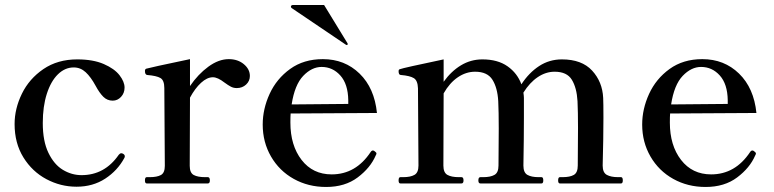

<svg xmlns="http://www.w3.org/2000/svg" viewBox="-20 -729 3077 763"><path d="M38 -236Q38 -297 67 -356.5Q96 -416 152.5 -454.5Q209 -493 287 -493Q350 -493 392.5 -474.5Q435 -456 455 -430Q475 -404 475 -381Q475 -359 461 -344Q447 -329 428 -329Q406 -329 390.5 -344.5Q375 -360 360 -388Q341 -423 320.5 -442Q300 -461 273 -461Q238 -461 210 -433.5Q182 -406 166 -356Q150 -306 150 -240Q150 -168 172.5 -121.5Q195 -75 230 -54Q265 -33 304 -33Q396 -33 452 -114Q457 -120 462 -120Q465 -120 469 -118Q476 -114 476 -108Q476 -104 474 -101Q447 -51 398 -19Q349 13 284 13Q221 13 164.5 -17Q108 -47 73 -103.5Q38 -160 38 -236Z M973 -427Q973 -407 958 -393Q943 -379 921 -379Q908 -379 897.5 -384.5Q887 -390 872 -401Q845 -422 826 -422Q803 -422 779 -400Q755 -378 735 -341L734 -70Q734 -42 750 -33.5Q766 -25 795 -25H806Q814 -25 814 -12Q814 0 806 0H563Q556 0 556 -12Q556 -25 563 -25H575Q604 -25 619.5 -33.5Q635 -42 635 -70L633 -379Q633 -410 617.5 -419Q602 -428 565 -431Q556 -432 556 -447Q556 -454 561 -456Q573 -460 735 -494V-387Q767 -434 808 -464Q849 -494 889 -494Q925 -494 949 -474Q973 -454 973 -427Z M1476 -119Q1476 -116 1473 -111Q1452 -62 1401.5 -24Q1351 14 1276 14Q1205 14 1147.5 -18Q1090 -50 1057 -107Q1024 -164 1024 -234Q1024 -296 1051.5 -356Q1079 -416 1133 -455Q1187 -494 1263 -494Q1350 -494 1409 -436.5Q1468 -379 1478 -280L1135 -278Q1134 -267 1134 -242Q1134 -151 1178.5 -93.5Q1223 -36 1298 -36Q1394 -36 1453 -125Q1457 -131 1462 -131Q1466 -131 1470 -127Q1476 -123 1476 -119ZM1139 -314 1364 -316V-331Q1363 -395 1332.5 -429Q1302 -463 1258 -463Q1219 -463 1185 -427.5Q1151 -392 1139 -314ZM1355 -551 1358 -550Q1360 -550 1361 -551.5Q1362 -553 1362 -554L1361 -557L1268 -709H1143Q1140 -709 1138 -707Q1136 -705 1136 -703Q1136 -699 1139 -697Z M2448 -25Q2455 -25 2455 -12Q2455 0 2448 0H2205Q2198 0 2198 -12Q2198 -25 2205 -25H2216Q2245 -25 2260.5 -34Q2276 -43 2276 -71L2277 -221Q2277 -285 2275 -327Q2272 -380 2252.5 -412Q2233 -444 2184 -444Q2149 -444 2117 -422.5Q2085 -401 2060 -361Q2062 -347 2062 -340V-261Q2062 -181 2060 -71Q2060 -43 2076 -34Q2092 -25 2120 -25H2132Q2139 -25 2139 -12Q2139 0 2132 0H1889Q1881 0 1881 -12Q1881 -25 1889 -25H1901Q1929 -25 1945 -34Q1961 -43 1961 -71L1962 -218Q1962 -285 1960 -327Q1957 -380 1937 -412Q1917 -444 1868 -444Q1832 -444 1799.5 -422Q1767 -400 1743 -358L1742 -71Q1742 -43 1758 -34Q1774 -25 1803 -25H1814Q1822 -25 1822 -12Q1822 0 1814 0H1571Q1564 0 1564 -12Q1564 -25 1571 -25H1583Q1611 -25 1627 -34Q1643 -43 1643 -71L1641 -378Q1640 -409 1624.5 -418.5Q1609 -428 1573 -431Q1564 -431 1564 -446Q1564 -453 1569 -454Q1581 -459 1743 -493V-404Q1773 -446 1812 -469.5Q1851 -493 1897 -493Q1958 -493 1997 -465.5Q2036 -438 2052 -394Q2082 -440 2122.5 -466.5Q2163 -493 2213 -493Q2292 -493 2333 -448.5Q2374 -404 2377 -340Q2378 -321 2378 -261Q2378 -181 2375 -71Q2375 -43 2391.5 -34Q2408 -25 2436 -25Z M2984 -119Q2984 -116 2981 -111Q2960 -62 2909.5 -24Q2859 14 2784 14Q2713 14 2655.5 -18Q2598 -50 2565 -107Q2532 -164 2532 -234Q2532 -296 2559.5 -356Q2587 -416 2641 -455Q2695 -494 2771 -494Q2858 -494 2917 -436.5Q2976 -379 2986 -280L2643 -278Q2642 -267 2642 -242Q2642 -151 2686.5 -93.5Q2731 -36 2806 -36Q2902 -36 2961 -125Q2965 -131 2970 -131Q2974 -131 2978 -127Q2984 -123 2984 -119ZM2647 -314 2872 -316V-331Q2871 -395 2840.5 -429Q2810 -463 2766 -463Q2727 -463 2693 -427.5Q2659 -392 2647 -314Z"/></svg>

Font: Shippori Mincho SemiBold
Style: Regular
Weight: 600
Designer: FONTDASU
Foundry: FONTDASU / Google Inc. / but / Adobe
Version: Version 3.110; ttfautohint (v1.8.3)